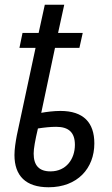

<svg xmlns="http://www.w3.org/2000/svg" viewBox="-20 -780 473 810"><path d="M185 10C307 10 378 -70 378 -175C378 -263 332 -312 235 -312C207 -312 176 -308 154 -304L212 -578H315L329 -641H225L251 -760H169L143 -641H75L62 -578H130L51 -209C46 -182 41 -152 41 -126C41 -38 89 10 185 10ZM193 -57C145 -57 122 -82 122 -132C122 -153 128 -187 140 -238C165 -242 193 -245 217 -245C270 -245 296 -221 296 -169C296 -110 260 -57 193 -57Z"/></svg>

Font: Noto Sans Display SemiCondensed
Style: Italic
Weight: 400
Width: 4
Italic angle: -12°
Designer: Monotype Design Team
Foundry: Monotype Imaging Inc.
Version: Version 1.900